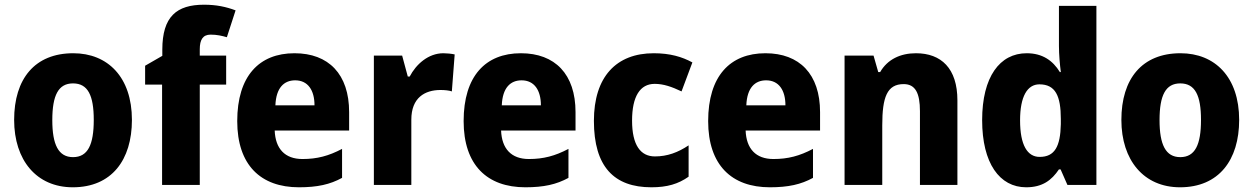

<svg xmlns="http://www.w3.org/2000/svg" viewBox="-20 -785 5320 815"><path d="M540 -276C540 -458 437 -559 291 -559C128 -559 40 -451 40 -276C40 -105 135 10 289 10C454 10 540 -106 540 -276ZM202 -275C202 -381 228 -431 290 -431C353 -431 378 -380 378 -276C378 -171 353 -118 290 -118C228 -118 202 -171 202 -275Z M940 -426V-549H828V-576C828 -616 841 -638 874 -638C901 -638 922 -633 943 -627L980 -741C940 -756 899 -765 846 -765C730 -765 669 -715 669 -574V-548L596 -506V-426H668V0H828V-426Z M1230 -559C1080 -559 987 -462 987 -271C987 -84 1087 10 1249 10C1327 10 1381 -2 1432 -30V-153C1375 -123 1326 -110 1264 -110C1189 -110 1149 -154 1146 -231H1462V-309C1462 -470 1375 -559 1230 -559ZM1233 -444C1287 -444 1315 -402 1315 -338H1149C1152 -413 1186 -444 1233 -444Z M1862 -559C1798 -559 1746 -512 1719 -460H1711L1687 -549H1567V0H1726V-277C1726 -370 1783 -403 1850 -403C1868 -403 1887 -401 1898 -397L1910 -554C1896 -557 1877 -559 1862 -559Z M2191 -559C2041 -559 1948 -462 1948 -271C1948 -84 2048 10 2210 10C2288 10 2342 -2 2393 -30V-153C2336 -123 2287 -110 2225 -110C2150 -110 2110 -154 2107 -231H2423V-309C2423 -470 2336 -559 2191 -559ZM2194 -444C2248 -444 2276 -402 2276 -338H2110C2113 -413 2147 -444 2194 -444Z M2745 10C2812 10 2859 -4 2903 -35V-168C2858 -138 2813 -121 2760 -121C2699 -121 2663 -169 2663 -273C2663 -376 2697 -429 2759 -429C2796 -429 2831 -417 2873 -397L2919 -520C2875 -544 2824 -559 2755 -559C2596 -559 2501 -459 2501 -272C2501 -77 2587 10 2745 10Z M3229 -559C3079 -559 2986 -462 2986 -271C2986 -84 3086 10 3248 10C3326 10 3380 -2 3431 -30V-153C3374 -123 3325 -110 3263 -110C3188 -110 3148 -154 3145 -231H3461V-309C3461 -470 3374 -559 3229 -559ZM3232 -444C3286 -444 3314 -402 3314 -338H3148C3151 -413 3185 -444 3232 -444Z M3868 -559C3802 -559 3747 -533 3716 -479H3708L3688 -549H3565V0H3725V-253C3725 -372 3745 -428 3816 -428C3866 -428 3885 -389 3885 -313V0H4044V-359C4044 -495 3975 -559 3868 -559Z M4336 10C4405 10 4444 -20 4475 -66H4482L4511 0H4634V-760H4475V-590C4475 -553 4479 -510 4483 -479H4479C4449 -528 4405 -559 4338 -559C4224 -559 4149 -459 4149 -275C4149 -92 4223 10 4336 10ZM4393 -119C4341 -119 4310 -169 4310 -274C4310 -376 4341 -427 4392 -427C4460 -427 4483 -378 4483 -280V-258C4481 -163 4457 -119 4393 -119Z M5240 -276C5240 -458 5137 -559 4991 -559C4828 -559 4740 -451 4740 -276C4740 -105 4835 10 4989 10C5154 10 5240 -106 5240 -276ZM4902 -275C4902 -381 4928 -431 4990 -431C5053 -431 5078 -380 5078 -276C5078 -171 5053 -118 4990 -118C4928 -118 4902 -171 4902 -275Z"/></svg>

Font: Noto Sans Sinhala UI SemiCondensed ExtraBold
Style: Regular
Weight: 800
Width: 4
Designer: Jelle Bosma - Monotype Design Team
Foundry: Monotype Imaging Inc.
Version: Version 2.006